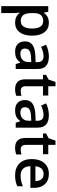

<svg xmlns="http://www.w3.org/2000/svg" viewBox="1102 -1802 940 3185"><g transform="rotate(90 1572.5 -210.0)"><path d="M572 -271Q572 -403 515.5 -476.5Q459 -550 358 -550Q250 -550 197 -468H191L175 -540H82V240H197V19Q197 4 193 -28L190 -64H197Q253 10 356 10Q457 10 514.5 -64.5Q572 -139 572 -271ZM454 -272Q454 -181 422 -132.5Q390 -84 330 -84Q260 -84 228.5 -128.5Q197 -173 197 -271V-288Q197 -376 228.5 -416Q260 -456 328 -456Q390 -456 422 -409.5Q454 -363 454 -272Z M1125 -364Q1125 -459 1073 -504.5Q1021 -550 917 -550Q869 -550 817 -538Q765 -526 722 -503L759 -421Q800 -440 837 -451Q874 -462 912 -462Q963 -462 987 -436.5Q1011 -411 1011 -359V-330L918 -327Q791 -323 729 -280.5Q667 -238 667 -155Q667 -77 711.5 -33.5Q756 10 836 10Q899 10 938.5 -8Q978 -26 1016 -75H1020L1043 0H1125ZM786 -154Q786 -204 823 -228Q860 -252 941 -255L1010 -258V-211Q1010 -149 973 -113.5Q936 -78 872 -78Q830 -78 808 -97.5Q786 -117 786 -154Z M1411 -164V-453H1565V-540H1411V-660H1340L1301 -546L1222 -504V-453H1296V-162Q1296 10 1459 10Q1490 10 1520 4.5Q1550 -1 1570 -10V-96Q1530 -83 1486 -83Q1451 -83 1431 -103.5Q1411 -124 1411 -164Z M2098 -364Q2098 -459 2046 -504.5Q1994 -550 1890 -550Q1842 -550 1790 -538Q1738 -526 1695 -503L1732 -421Q1773 -440 1810 -451Q1847 -462 1885 -462Q1936 -462 1960 -436.5Q1984 -411 1984 -359V-330L1891 -327Q1764 -323 1702 -280.5Q1640 -238 1640 -155Q1640 -77 1684.5 -33.5Q1729 10 1809 10Q1872 10 1911.5 -8Q1951 -26 1989 -75H1993L2016 0H2098ZM1759 -154Q1759 -204 1796 -228Q1833 -252 1914 -255L1983 -258V-211Q1983 -149 1946 -113.5Q1909 -78 1845 -78Q1803 -78 1781 -97.5Q1759 -117 1759 -154Z M2384 -164V-453H2538V-540H2384V-660H2313L2274 -546L2195 -504V-453H2269V-162Q2269 10 2432 10Q2463 10 2493 4.5Q2523 -1 2543 -10V-96Q2503 -83 2459 -83Q2424 -83 2404 -103.5Q2384 -124 2384 -164Z M3070 -27V-120Q3023 -99 2981.5 -90Q2940 -81 2892 -81Q2819 -81 2779 -123Q2739 -165 2737 -244H3097V-306Q3097 -420 3035 -485Q2973 -550 2866 -550Q2751 -550 2685 -474Q2619 -398 2619 -266Q2619 -137 2690 -63.5Q2761 10 2887 10Q2943 10 2985.5 1.5Q3028 -7 3070 -27ZM2984 -327H2739Q2745 -393 2778 -428Q2811 -463 2866 -463Q2922 -463 2952.5 -428.5Q2983 -394 2984 -327Z"/></g></svg>

Font: OpenSansMMV
Style: Semibold
Weight: 600
Designer: Steve Matteson
Foundry: Ascender Corporation
Version: Version 6.000